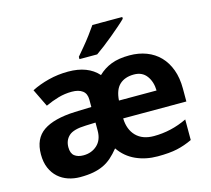

<svg xmlns="http://www.w3.org/2000/svg" viewBox="-109 -896 1136 1036"><g transform="rotate(-15 458.5 -378.0)"><path d="M42 -163Q42 -251 101 -291.5Q160 -332 278 -337L371 -340V-381Q371 -415 349.5 -431Q328 -447 290 -447Q251 -447 214.5 -436.5Q178 -426 141 -409L93 -508Q136 -530 189 -543.5Q242 -557 299 -557Q409 -557 466 -493Q498 -524 539.5 -540Q581 -556 641 -556Q693 -556 736 -539.5Q779 -523 809.5 -491.5Q840 -460 857 -414Q874 -368 874 -308V-236H521Q523 -173 558.5 -137Q594 -101 657 -101Q754 -101 843 -144V-29Q801 -9 758 0.5Q715 10 649 10Q582 10 527 -15Q472 -40 437 -91Q415 -64 393.5 -45Q372 -26 346.5 -14Q321 -2 289.5 4Q258 10 216 10Q181 10 149.5 -0.5Q118 -11 94 -32.5Q70 -54 56 -86.5Q42 -119 42 -163ZM195 -162Q195 -128 213.5 -113.5Q232 -99 263 -99Q309 -99 340 -127.5Q371 -156 371 -208V-253L316 -251Q247 -249 221 -225Q195 -201 195 -162ZM524 -335H734Q733 -384 708.5 -417Q684 -450 638 -450Q587 -450 557.5 -422.5Q528 -395 524 -335ZM658 -766V-756Q644 -742 621 -722Q598 -702 571.5 -680Q545 -658 519.5 -638.5Q494 -619 475 -606H376V-619Q392 -638 413.5 -663.5Q435 -689 455.5 -716.5Q476 -744 491 -766Z"/></g></svg>

Font: BC Sans
Style: Bold
Weight: 700
Designer: Monotype Design Team
Province of B.C.
Foundry: Monotype Imaging Inc.
Version: Version 2.000;GOOG;noto-source:20170915:90ef993387c0